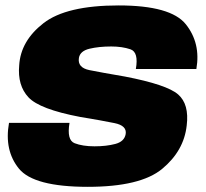

<svg xmlns="http://www.w3.org/2000/svg" viewBox="-20 -702 777 725"><path d="M311.5 3.5Q510.5 3.5 592.5 -64.5Q674.5 -132.5 685 -228Q695 -308.5 652.5 -345.5Q610 -382.5 451.5 -413Q363.5 -428 317.8 -437.2Q272 -446.5 278 -483.5Q282.5 -509.5 318 -518Q353.5 -526.5 400 -526.5Q441.5 -526.5 472.8 -515.8Q504 -505 493 -441.5H721.5Q738.5 -539 681.8 -610.2Q625 -681.5 428 -681.5Q230.5 -681.5 144.2 -614.5Q58 -547.5 52.5 -455.5Q45.5 -379.5 87.5 -334.5Q129.5 -289.5 282.5 -260.5Q364.5 -247 412.2 -237.2Q460 -227.5 454.5 -195.5Q449.5 -167.5 415.5 -158.5Q381.5 -149.5 337 -149.5Q292 -149.5 261.8 -161.2Q231.5 -173 242.5 -238H14Q-4.5 -134 51.5 -65.2Q107.5 3.5 311.5 3.5Z"/></svg>

Font: Anybody Black
Style: Italic
Weight: 900
Italic angle: -10°
Designer: Tyler Finck
Foundry: Etcetera Type Company
Version: Version 1.113;gftools[0.9.25]